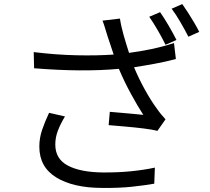

<svg xmlns="http://www.w3.org/2000/svg" viewBox="-20 -882 1040 951"><path d="M772.9 -821.8Q792 -794.9 815.4 -754.9Q838.9 -714.8 854 -684.1L799.8 -660.2Q785.2 -690.9 762.2 -730.7Q739.3 -770.5 719.2 -798.8ZM882.8 -861.8Q896.5 -842.8 912.4 -817.9Q928.2 -793 942.9 -768.1Q957.5 -743.2 966.8 -724.1L913.1 -700.2Q896.5 -732.9 874 -771.7Q851.6 -810.5 830.1 -838.9ZM301.8 -305.2Q279.3 -268.1 266.6 -234.6Q253.9 -201.2 253.9 -166Q253.9 -94.7 316.2 -61.8Q378.4 -28.8 490.2 -27.8Q565.9 -27.3 630.6 -33.9Q695.3 -40.5 747.1 -51.8L744.1 27.8Q696.8 36.1 632.8 43Q568.8 49.8 484.9 48.8Q342.3 48.3 258.5 -3.2Q174.8 -54.7 174.8 -155.8Q174.8 -198.2 188.5 -238.5Q202.1 -278.8 223.1 -323.2ZM147 -624Q257.3 -610.4 359.4 -608.2Q461.4 -606 543 -611.8L513.2 -701.2Q507.8 -717.3 501.7 -738.5Q495.6 -759.8 487.8 -779.8L574.2 -790Q579.1 -754.9 592 -709.2Q605 -663.6 619.1 -620.1Q672.9 -627 731.9 -639.4Q791 -651.9 841.8 -668.9L851.1 -589.8Q805.2 -577.1 749.8 -566.9Q694.3 -556.6 644 -548.8Q667.5 -492.2 698 -437.3Q728.5 -382.3 756.8 -344.2Q766.6 -329.6 777.6 -316.4Q788.6 -303.2 799.8 -291L759.8 -233.9Q735.4 -240.2 691.9 -245.6Q648.4 -251 601.3 -255.1Q554.2 -259.3 518.1 -262.2L523.9 -328.1Q551.8 -325.7 583.5 -323Q615.2 -320.3 643.6 -317.6Q671.9 -314.9 689.9 -313Q661.6 -356.4 628.4 -417.5Q595.2 -478.5 568.8 -541Q388.2 -524.4 148.9 -543.9Z"/></svg>

Font: Source Han Sans CN
Style: Regular
Weight: 400
Designer: Ryoko NISHIZUKA  (kana, bopomofo & ideographs); Paul D. Hunt (Latin, Greek & Cyrillic); Sandoll Communications , Soo-you
Foundry: Adobe
Version: Version 2.004;hotconv 1.0.118;makeotfexe 2.5.65603